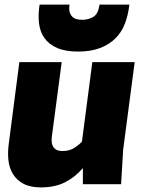

<svg xmlns="http://www.w3.org/2000/svg" viewBox="-20 -800 635 834"><path d="M320 -576Q264 -576 228.5 -591.5Q193 -607 173.5 -634Q154 -661 149.5 -698.5Q145 -736 152 -780H282Q279 -759 283 -746.5Q287 -734 295 -726.5Q303 -719 314.5 -716.5Q326 -714 338 -714Q363 -714 385 -726.5Q407 -739 412 -780H542Q537 -736 523 -698.5Q509 -661 482 -634Q455 -607 415 -591.5Q375 -576 320 -576ZM248 -530 205 -205Q204 -196 204.5 -185Q205 -174 209.5 -165Q214 -156 224 -150Q234 -144 253 -144Q283 -144 305 -159Q327 -174 336 -185L381 -530H565L515 -150L506 0H340V-70Q306 -30 262 -8Q218 14 158 14Q111 14 81.5 -2Q52 -18 36 -44.5Q20 -71 16.5 -105Q13 -139 18 -175L64 -530Z"/></svg>

Font: Tanohe Sans Black
Style: Italic
Weight: 900
Designer: Village Type and Design LLC & Cristiano Sobral
Foundry: Cooper Hewitt Smithsonian Design Museum
Version: Version 1.00;January 12, 2020;FontCreator 12.0.0.2547 64-bit